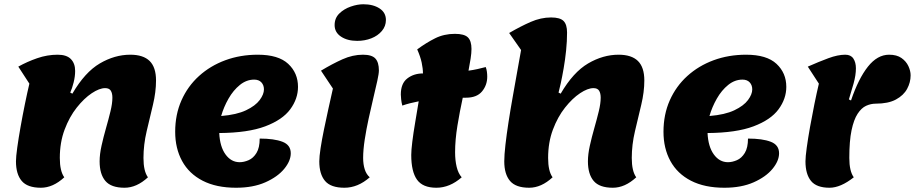

<svg xmlns="http://www.w3.org/2000/svg" viewBox="-20 -857 4298 902"><path d="M172 25Q109 25 82 -7Q55 -39 55 -99Q55 -120 61 -163.5Q67 -207 76.5 -260.5Q86 -314 97 -368Q108 -422 118 -464L66 -544Q107 -567 154.5 -583.5Q202 -600 251 -600Q293 -600 313 -579.5Q333 -559 333 -524Q333 -498 326 -470Q319 -442 310 -422L320 -417Q379 -518 449 -559Q519 -600 592 -600Q653 -600 683 -570.5Q713 -541 713 -479Q713 -425 698.5 -364.5Q684 -304 669 -240.5Q654 -177 654 -115Q654 -53 675 -24Q622 25 565 25Q502 25 475 -7Q448 -39 448 -99Q448 -132 457 -172.5Q466 -213 478 -255Q490 -297 499 -334Q508 -371 508 -398Q508 -419 500.5 -431Q493 -443 474 -443Q447 -443 411 -419Q375 -395 340.5 -351.5Q306 -308 283.5 -248Q261 -188 261 -115Q261 -53 282 -24Q229 25 172 25Z M1089 25Q996 25 932 -8Q868 -41 835.5 -100.5Q803 -160 803 -238Q803 -319 832.5 -385.5Q862 -452 915 -500Q968 -548 1038.5 -574Q1109 -600 1191 -600Q1288 -600 1334 -557Q1380 -514 1380 -449Q1380 -393 1343.5 -343.5Q1307 -294 1226 -263.5Q1145 -233 1010 -232Q1013 -168 1039.5 -131.5Q1066 -95 1106 -95Q1126 -95 1148 -104.5Q1170 -114 1185 -138.5Q1200 -163 1200 -206Q1268 -206 1307 -191Q1346 -176 1346 -137Q1346 -101 1315 -63.5Q1284 -26 1226.5 -0.5Q1169 25 1089 25ZM1019 -312Q1092 -318 1136 -339Q1180 -360 1200 -387Q1220 -414 1220 -437Q1220 -457 1208 -470Q1196 -483 1174 -483Q1138 -483 1107 -458Q1076 -433 1053.5 -393.5Q1031 -354 1019 -312Z M1658 -665Q1612 -665 1582 -685Q1552 -705 1552 -739Q1552 -772 1574 -793.5Q1596 -815 1627.5 -826Q1659 -837 1687 -837Q1733 -837 1763 -817.5Q1793 -798 1793 -763Q1793 -734 1774 -711.5Q1755 -689 1724.5 -677Q1694 -665 1658 -665ZM1598 25Q1534 25 1507 -7Q1480 -39 1480 -99Q1480 -121 1486 -160.5Q1492 -200 1502 -248.5Q1512 -297 1523 -347Q1534 -397 1544 -441L1488 -525Q1541 -557 1589 -578.5Q1637 -600 1685 -600Q1727 -600 1743.5 -582Q1760 -564 1760 -526Q1760 -511 1752.5 -477Q1745 -443 1734 -397Q1723 -351 1712 -300.5Q1701 -250 1693.5 -201.5Q1686 -153 1686 -115Q1686 -85 1693.5 -61.5Q1701 -38 1717 -24Q1661 25 1598 25Z M2030 25Q1966 25 1939 -13Q1912 -51 1912 -129Q1912 -151 1917 -191.5Q1922 -232 1930.5 -282Q1939 -332 1947 -381Q1926 -377 1906.5 -372Q1887 -367 1870 -361Q1866 -376 1864.5 -391Q1863 -406 1863 -413Q1863 -465 1893.5 -488.5Q1924 -512 1967 -512Q1967 -535 1961 -563Q1955 -591 1940 -625Q1982 -656 2024 -677Q2066 -698 2117 -698Q2161 -698 2178 -681.5Q2195 -665 2195 -627Q2195 -608 2191 -582Q2187 -556 2181 -525Q2203 -528 2223 -532.5Q2243 -537 2262 -542Q2266 -531 2267.5 -519.5Q2269 -508 2269 -497Q2269 -457 2244.5 -427.5Q2220 -398 2169 -398H2154Q2140 -334 2129 -267Q2118 -200 2118 -142Q2118 -103 2125.5 -72.5Q2133 -42 2149 -24Q2093 25 2030 25Z M2466 25Q2403 25 2376 -7Q2349 -39 2349 -99Q2349 -129 2354.5 -177Q2360 -225 2369 -283.5Q2378 -342 2389 -403.5Q2400 -465 2410 -521.5Q2420 -578 2428 -622L2372 -702Q2425 -733 2473 -754Q2521 -775 2569 -775Q2611 -775 2627.5 -758.5Q2644 -742 2644 -704Q2644 -663 2639.5 -619.5Q2635 -576 2628 -536Q2621 -496 2614.5 -466Q2608 -436 2604 -422L2614 -417Q2673 -518 2743 -559Q2813 -600 2886 -600Q2947 -600 2977 -570.5Q3007 -541 3007 -479Q3007 -425 2992.5 -364.5Q2978 -304 2963 -240.5Q2948 -177 2948 -115Q2948 -53 2969 -24Q2916 25 2859 25Q2796 25 2769 -7Q2742 -39 2742 -99Q2742 -132 2751 -172.5Q2760 -213 2772 -255Q2784 -297 2793 -334Q2802 -371 2802 -398Q2802 -419 2794.5 -431Q2787 -443 2768 -443Q2741 -443 2705 -419Q2669 -395 2634.5 -351.5Q2600 -308 2577.5 -248Q2555 -188 2555 -115Q2555 -53 2576 -24Q2523 25 2466 25Z M3383 25Q3290 25 3226 -8Q3162 -41 3129.5 -100.5Q3097 -160 3097 -238Q3097 -319 3126.5 -385.5Q3156 -452 3209 -500Q3262 -548 3332.5 -574Q3403 -600 3485 -600Q3582 -600 3628 -557Q3674 -514 3674 -449Q3674 -393 3637.5 -343.5Q3601 -294 3520 -263.5Q3439 -233 3304 -232Q3307 -168 3333.5 -131.5Q3360 -95 3400 -95Q3420 -95 3442 -104.5Q3464 -114 3479 -138.5Q3494 -163 3494 -206Q3562 -206 3601 -191Q3640 -176 3640 -137Q3640 -101 3609 -63.5Q3578 -26 3520.5 -0.5Q3463 25 3383 25ZM3313 -312Q3386 -318 3430 -339Q3474 -360 3494 -387Q3514 -414 3514 -437Q3514 -457 3502 -470Q3490 -483 3468 -483Q3432 -483 3401 -458Q3370 -433 3347.5 -393.5Q3325 -354 3313 -312Z M3877 25Q3816 25 3790 -7Q3764 -39 3764 -99Q3764 -120 3770 -163.5Q3776 -207 3785.5 -260.5Q3795 -314 3806 -368Q3817 -422 3827 -464L3775 -544Q3827 -567 3871.5 -583.5Q3916 -600 3951 -600Q3977 -600 3989 -582Q4001 -564 4001 -536Q4001 -504 3990 -464.5Q3979 -425 3968 -390L3978 -385Q4013 -488 4057.5 -544Q4102 -600 4157 -600Q4193 -600 4215 -584.5Q4237 -569 4247.5 -546.5Q4258 -524 4258 -503Q4258 -470 4241.5 -439.5Q4225 -409 4189 -389.5Q4153 -370 4094 -370Q4071 -370 4049 -360Q4027 -350 4009 -322.5Q3991 -295 3980.5 -245Q3970 -195 3970 -115Q3970 -53 3991 -24Q3929 25 3877 25Z"/></svg>

Font: Lemon
Style: Regular
Weight: 400
Designer: Eduardo Rodriguez Tunni
Foundry: Eduardo Rodriguez Tunni
Version: Version 1.003; ttfautohint (v1.8.4.7-5d5b);gftools[0.9.24]